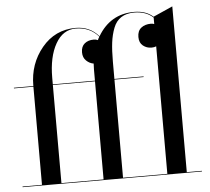

<svg xmlns="http://www.w3.org/2000/svg" viewBox="-54 -828 967 885"><g transform="rotate(-5 430.0 -385.0)"><path d="M15 -3H105V-457H15V-460H105V-462Q105 -563 166 -636.5Q227 -710 322 -710Q388 -710 429 -662Q487 -760 597 -760Q652 -760 685 -730L775 -770V-3H845V0H15ZM615 -457H480V-3H685V-593Q676 -589 663 -589Q641 -589 624 -602.5Q607 -616 607 -643Q607 -671 624.5 -685Q642 -699 670 -699Q679 -699 685 -696V-726Q652 -757 597 -757Q561 -757 537 -741.5Q513 -726 501 -695Q489 -664 484.5 -628Q480 -592 480 -540V-460H615ZM195 -490V-460H390V-512Q390 -530 391 -539Q372 -542 357 -556.5Q342 -571 342 -595Q342 -622 358.5 -635.5Q375 -649 400 -649Q412 -649 420 -645Q421 -649 428 -660Q388 -707 322 -707Q263 -707 229 -647Q195 -587 195 -490ZM195 -3H390V-457H195Z"/></g></svg>

Font: Bodoni* 72
Style: Regular
Weight: 400
Version: Version 1.003